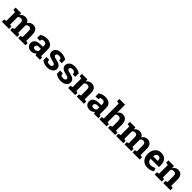

<svg xmlns="http://www.w3.org/2000/svg" viewBox="639 -2947 5143 5143"><g transform="rotate(45 3210.5 -376.0)"><path d="M14.2 -442.4V-528.3H222.7L228.5 -458.5Q253.9 -496.6 292.2 -517.3Q330.6 -538.1 380.9 -538.1Q431.6 -538.1 467.8 -515.6Q503.9 -493.2 522.5 -447.8Q546.9 -490.2 585.9 -514.2Q625 -538.1 677.7 -538.1Q755.9 -538.1 801 -484.1Q846.2 -430.2 846.2 -319.8V-100.1L915 -85.4V0H642.1V-85.4L703.6 -100.1V-320.3Q703.6 -380.4 684.1 -403.8Q664.6 -427.2 626 -427.2Q595.7 -427.2 573.5 -413.8Q551.3 -400.4 538.1 -376.5Q538.1 -367.2 538.6 -360.6Q539.1 -354 539.1 -347.2V-100.1L596.7 -85.4V0H339.4V-85.4L397 -100.1V-320.3Q397 -378.9 377.4 -403.1Q357.9 -427.2 318.8 -427.2Q290 -427.2 268.3 -416.3Q246.6 -405.3 232.4 -385.3V-100.1L293.9 -85.4V0H21.5V-85.4L90.3 -100.1V-427.7Z M1297.4 0Q1291.5 -13.2 1287.1 -27.1Q1282.7 -41 1280.3 -55.2Q1254.9 -25.9 1218.5 -7.8Q1182.1 10.3 1135.3 10.3Q1057.6 10.3 1012 -32Q966.3 -74.2 966.3 -147Q966.3 -221.2 1025.9 -261.7Q1085.4 -302.2 1200.7 -302.2H1273.4V-354Q1273.4 -392.1 1251.5 -413.1Q1229.5 -434.1 1186.5 -434.1Q1162.1 -434.1 1143.1 -428.5Q1124 -422.9 1112.3 -415L1103 -358.4H995.6L996.1 -475.6Q1035.2 -502 1085.7 -520Q1136.2 -538.1 1195.8 -538.1Q1293.9 -538.1 1355.2 -490Q1416.5 -441.9 1416.5 -353V-134.8Q1416.5 -122.6 1416.7 -111.8Q1417 -101.1 1418.5 -91.3L1461.9 -85.4V0ZM1173.8 -95.2Q1206.1 -95.2 1232.4 -109.1Q1258.8 -123 1273.4 -144V-224.6H1200.7Q1155.3 -224.6 1131.8 -203.4Q1108.4 -182.1 1108.4 -152.3Q1108.4 -125.5 1125.7 -110.4Q1143.1 -95.2 1173.8 -95.2Z M1941.4 -346.7H1845.7L1830.6 -412.6Q1815.9 -424.3 1793.7 -432.1Q1771.5 -439.9 1744.6 -439.9Q1707 -439.9 1685.1 -423.1Q1663.1 -406.2 1663.1 -380.9Q1663.1 -356.9 1684.1 -341.1Q1705.1 -325.2 1768.1 -313Q1866.2 -293.5 1913.6 -255.6Q1960.9 -217.8 1960.9 -151.4Q1960.9 -80.1 1899.7 -34.9Q1838.4 10.3 1738.3 10.3Q1677.2 10.3 1626.2 -7.6Q1575.2 -25.4 1535.6 -58.6L1534.2 -177.2H1633.8L1653.3 -108.4Q1666 -97.7 1688 -92.5Q1710 -87.4 1733.9 -87.4Q1777.3 -87.4 1800 -103Q1822.8 -118.7 1822.8 -145.5Q1822.8 -168.9 1799.8 -186Q1776.9 -203.1 1715.3 -216.3Q1622.1 -235.4 1574.5 -272.7Q1526.9 -310.1 1526.9 -374.5Q1526.9 -440.9 1581.5 -489Q1636.2 -537.1 1737.3 -537.1Q1798.8 -537.1 1853.8 -520.5Q1908.7 -503.9 1939.9 -478Z M2456.1 -346.7H2360.4L2345.2 -412.6Q2330.6 -424.3 2308.3 -432.1Q2286.1 -439.9 2259.3 -439.9Q2221.7 -439.9 2199.7 -423.1Q2177.7 -406.2 2177.7 -380.9Q2177.7 -356.9 2198.7 -341.1Q2219.7 -325.2 2282.7 -313Q2380.9 -293.5 2428.2 -255.6Q2475.6 -217.8 2475.6 -151.4Q2475.6 -80.1 2414.3 -34.9Q2353 10.3 2252.9 10.3Q2191.9 10.3 2140.9 -7.6Q2089.8 -25.4 2050.3 -58.6L2048.8 -177.2H2148.4L2168 -108.4Q2180.7 -97.7 2202.6 -92.5Q2224.6 -87.4 2248.5 -87.4Q2292 -87.4 2314.7 -103Q2337.4 -118.7 2337.4 -145.5Q2337.4 -168.9 2314.5 -186Q2291.5 -203.1 2230 -216.3Q2136.7 -235.4 2089.1 -272.7Q2041.5 -310.1 2041.5 -374.5Q2041.5 -440.9 2096.2 -489Q2150.9 -537.1 2252 -537.1Q2313.5 -537.1 2368.4 -520.5Q2423.3 -503.9 2454.6 -478Z M2531.7 -85.4 2600.1 -100.1V-427.7L2524.4 -442.4V-528.3H2732.9L2739.3 -452.6Q2765.6 -493.2 2804.2 -515.6Q2842.8 -538.1 2890.6 -538.1Q2970.7 -538.1 3015.6 -487.8Q3060.5 -437.5 3060.5 -330.1V-100.1L3128.9 -85.4V0H2856.4V-85.4L2917.5 -100.1V-329.6Q2917.5 -382.8 2896 -405Q2874.5 -427.2 2831.1 -427.2Q2802.7 -427.2 2780.3 -415.8Q2757.8 -404.3 2742.7 -383.3V-100.1L2800.3 -85.4V0H2531.7Z M3510.7 0Q3504.9 -13.2 3500.5 -27.1Q3496.1 -41 3493.7 -55.2Q3468.3 -25.9 3431.9 -7.8Q3395.5 10.3 3348.6 10.3Q3271 10.3 3225.3 -32Q3179.7 -74.2 3179.7 -147Q3179.7 -221.2 3239.3 -261.7Q3298.8 -302.2 3414.1 -302.2H3486.8V-354Q3486.8 -392.1 3464.8 -413.1Q3442.9 -434.1 3399.9 -434.1Q3375.5 -434.1 3356.4 -428.5Q3337.4 -422.9 3325.7 -415L3316.4 -358.4H3209L3209.5 -475.6Q3248.5 -502 3299.1 -520Q3349.6 -538.1 3409.2 -538.1Q3507.3 -538.1 3568.6 -490Q3629.9 -441.9 3629.9 -353V-134.8Q3629.9 -122.6 3630.1 -111.8Q3630.4 -101.1 3631.8 -91.3L3675.3 -85.4V0ZM3387.2 -95.2Q3419.4 -95.2 3445.8 -109.1Q3472.2 -123 3486.8 -144V-224.6H3414.1Q3368.7 -224.6 3345.2 -203.4Q3321.8 -182.1 3321.8 -152.3Q3321.8 -125.5 3339.1 -110.4Q3356.4 -95.2 3387.2 -95.2Z M3715.8 -85.4 3784.7 -100.1V-661.1L3708.5 -675.8V-761.7H3926.8V-460.9Q3951.7 -497.6 3987.8 -517.8Q4023.9 -538.1 4067.9 -538.1Q4150.9 -538.1 4198 -483.2Q4245.1 -428.2 4245.1 -313.5V-100.1L4313.5 -85.4V0H4041V-85.4L4102.5 -100.1V-314.5Q4102.5 -376 4080.8 -401.6Q4059.1 -427.2 4016.1 -427.2Q3986.3 -427.2 3964.1 -416.5Q3941.9 -405.8 3926.8 -386.2V-100.1L3988.3 -85.4V0H3715.8Z M4342.8 -442.4V-528.3H4551.3L4557.1 -458.5Q4582.5 -496.6 4620.8 -517.3Q4659.2 -538.1 4709.5 -538.1Q4760.3 -538.1 4796.4 -515.6Q4832.5 -493.2 4851.1 -447.8Q4875.5 -490.2 4914.6 -514.2Q4953.6 -538.1 5006.3 -538.1Q5084.5 -538.1 5129.6 -484.1Q5174.8 -430.2 5174.8 -319.8V-100.1L5243.7 -85.4V0H4970.7V-85.4L5032.2 -100.1V-320.3Q5032.2 -380.4 5012.7 -403.8Q4993.2 -427.2 4954.6 -427.2Q4924.3 -427.2 4902.1 -413.8Q4879.9 -400.4 4866.7 -376.5Q4866.7 -367.2 4867.2 -360.6Q4867.7 -354 4867.7 -347.2V-100.1L4925.3 -85.4V0H4668V-85.4L4725.6 -100.1V-320.3Q4725.6 -378.9 4706.1 -403.1Q4686.5 -427.2 4647.5 -427.2Q4618.7 -427.2 4596.9 -416.3Q4575.2 -405.3 4561 -385.3V-100.1L4622.6 -85.4V0H4350.1V-85.4L4418.9 -100.1V-427.7Z M5537.6 10.3Q5423.3 10.3 5355 -63Q5286.6 -136.2 5286.6 -249V-268.6Q5286.6 -386.2 5351.3 -462.4Q5416 -538.6 5524.9 -538.1Q5631.8 -538.1 5690.9 -473.6Q5750 -409.2 5750 -299.3V-221.7H5434.6L5433.6 -218.8Q5437.5 -166.5 5468.5 -132.8Q5499.5 -99.1 5552.7 -99.1Q5600.1 -99.1 5631.3 -108.6Q5662.6 -118.2 5699.7 -138.7L5738.3 -50.8Q5705.6 -24.9 5653.6 -7.3Q5601.6 10.3 5537.6 10.3ZM5524.9 -428.2Q5485.4 -428.2 5462.4 -397.9Q5439.5 -367.7 5434.1 -318.4L5435.5 -315.9H5610.4V-328.6Q5610.4 -374 5589.1 -401.1Q5567.9 -428.2 5524.9 -428.2Z M5809.6 -85.4 5877.9 -100.1V-427.7L5802.2 -442.4V-528.3H6010.7L6017.1 -452.6Q6043.5 -493.2 6082 -515.6Q6120.6 -538.1 6168.5 -538.1Q6248.5 -538.1 6293.5 -487.8Q6338.4 -437.5 6338.4 -330.1V-100.1L6406.7 -85.4V0H6134.3V-85.4L6195.3 -100.1V-329.6Q6195.3 -382.8 6173.8 -405Q6152.3 -427.2 6108.9 -427.2Q6080.6 -427.2 6058.1 -415.8Q6035.6 -404.3 6020.5 -383.3V-100.1L6078.1 -85.4V0H5809.6Z"/></g></svg>

Font: TypoPRO Roboto Slab
Style: Bold
Weight: 700
Designer: Google
Version: Version 1.100263; 2013; ttfautohint (v0.94.20-1c74) -l 8 -r 